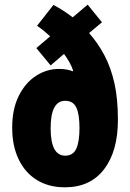

<svg xmlns="http://www.w3.org/2000/svg" viewBox="-20 -789 556 819"><path d="M208 -768Q227 -758 247.5 -745Q268 -732 290 -715L354 -769L415 -694L360 -648Q398 -605 425.5 -553Q453 -501 468 -434.5Q483 -368 483 -278Q483 -144 424 -67Q365 10 257 10Q188 10 137.5 -21Q87 -52 59.5 -109.5Q32 -167 32 -244Q32 -324 60 -380Q88 -436 133.5 -465.5Q179 -495 232 -495Q266 -495 290 -485L292 -487Q287 -504 277 -522Q267 -540 253 -559L196 -510L135 -584L194 -634Q181 -646 167 -657.5Q153 -669 138 -679ZM258 -359Q196 -359 196 -242Q196 -125 258 -125Q292 -125 305.5 -155Q319 -185 319 -243Q319 -302 305.5 -330.5Q292 -359 258 -359Z"/></svg>

Font: Noto Sans Gurmukhi ExtraCondensed Black
Style: Regular
Weight: 900
Width: 2
Designer: Jelle Bosma - Monotype Design Team
Foundry: Monotype Imaging Inc.
Version: Version 2.004; ttfautohint (v1.8.4.7-5d5b)